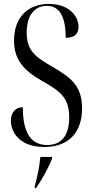

<svg xmlns="http://www.w3.org/2000/svg" viewBox="-20 -744 475 985"><path d="M207 10C334 10 401 -66 401 -189C401 -305 341 -347 253 -399C166 -450 117 -479 117 -577C117 -668 160 -714 220 -714C285 -714 317 -660 317 -550C363 -550 383 -571 383 -606C383 -663 332 -724 231 -724C122 -724 52 -654 52 -536C52 -443 96 -386 192 -331C283 -279 335 -248 335 -142C335 -47 294 0 222 0C132 0 97 -74 97 -194C61 -194 36 -169 36 -125C36 -67 79 10 207 10ZM158 212V221H165C192 181 226 124 247 70V61H187C182 114 172 162 158 212Z"/></svg>

Font: Noto Serif Display ExtraCondensed
Style: Regular
Weight: 400
Width: 2
Designer: Monotype Design Team
Foundry: Monotype Imaging Inc.
Version: Version 2.009